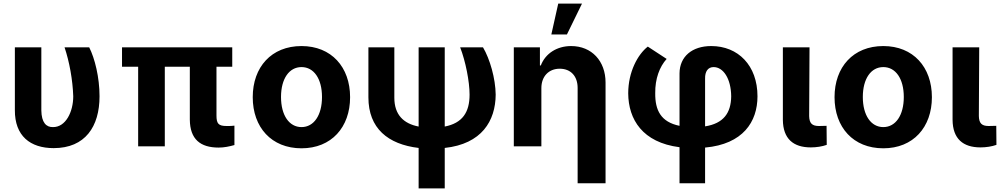

<svg xmlns="http://www.w3.org/2000/svg" viewBox="-20 -807 5521 1059"><path d="M62 -546V-200C61 -57 147 10 276 10C450 10 529 -109 529 -276C529 -380 503 -485 472 -546H336C363 -466 381 -366 384 -276C384 -191 343 -105 272 -106C235 -105 209 -131 208 -198V-546Z M1261 -546H653V-439H742V0H889V-439H1027V-147C1028 -39 1085 7 1186 7C1216 7 1245 1 1273 -7V-114C1260 -112 1247 -112 1230 -112C1185 -112 1174 -125 1174 -170V-439H1261Z M1643 11C1808 11 1911 -105 1911 -271C1911 -437 1808 -553 1643 -553C1477 -553 1374 -437 1374 -271C1374 -105 1477 11 1643 11ZM1530 -272C1530 -373 1575 -437 1643 -437C1711 -437 1756 -373 1756 -272C1756 -171 1711 -106 1643 -106C1575 -106 1530 -171 1530 -272Z M2012 -546V-270C2012 -99 2120 -11 2289 9V232H2433V9C2637 -13 2713 -140 2714 -285C2713 -374 2682 -482 2644 -546H2518C2548 -469 2570 -357 2570 -285C2570 -188 2531 -128 2433 -109V-546H2289V-109C2206 -125 2155 -174 2155 -268V-546Z M2966 -321C2966 -386 3007 -428 3067 -428C3129 -428 3166 -386 3166 -322V204H3320V-352C3320 -470 3244 -553 3130 -553C3052 -553 2988 -512 2963 -446H2958V-546H2814V0H2966ZM3021 -617H3107L3190 -787H3059Z M3728 -403V-113C3625 -134 3593 -199 3594 -293C3593 -373 3618 -439 3657 -482L3553 -550C3498 -507 3445 -411 3445 -292C3446 -148 3524 -21 3728 5V204H3869V7C4078 -12 4158 -135 4158 -276C4158 -446 4051 -553 3903 -553C3797 -553 3729 -495 3728 -403ZM3869 -110V-373C3868 -413 3885 -437 3916 -437C3969 -437 4012 -374 4013 -276C4012 -183 3970 -126 3869 -110Z M4298 -546V-146C4299 -41 4356 6 4452 6C4483 6 4515 1 4540 -8L4539 -113C4528 -113 4518 -112 4497 -112C4458 -112 4444 -128 4443 -167L4445 -546Z M4852 11C5017 11 5120 -105 5120 -271C5120 -437 5017 -553 4852 -553C4686 -553 4583 -437 4583 -271C4583 -105 4686 11 4852 11ZM4739 -272C4739 -373 4784 -437 4852 -437C4920 -437 4965 -373 4965 -272C4965 -171 4920 -106 4852 -106C4784 -106 4739 -171 4739 -272Z M5234 -546V-146C5235 -41 5292 6 5388 6C5419 6 5451 1 5476 -8L5475 -113C5464 -113 5454 -112 5433 -112C5394 -112 5380 -128 5379 -167L5381 -546Z"/></svg>

Font: Wafeq
Style: Bold
Weight: 700
Designer: Rasmus Andersson & Azza Alameddine
Foundry: Google & TypeTogether
Version: Version 3.000;FEAKit 1.0